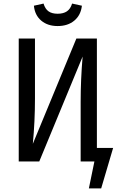

<svg xmlns="http://www.w3.org/2000/svg" viewBox="-20 -905 658 1076"><path d="M170 -873 224 -885Q233 -855 252 -841.5Q271 -828 303 -828Q335 -828 355 -841.5Q375 -855 384 -885L439 -873Q433 -820 396.5 -789.5Q360 -759 303 -759Q247 -759 211 -789.5Q175 -820 170 -873ZM614 -76 547 151H478L509 0H432V-334Q432 -458 443 -588L200 0H85V-689H176V-353Q176 -225 164 -99L408 -689H523V-76Z"/></svg>

Font: Fira Sans Condensed
Style: Regular
Weight: 400
Width: 3
Designer: bBox Type GmbH & Carrois Corporate GbR & Edenspiekermann AG
Foundry: bBox Type GmbH & Carrois Corporate GbR & Edenspiekermann AG
Version: Version 4.301